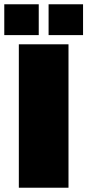

<svg xmlns="http://www.w3.org/2000/svg" viewBox="-58 -877 408 897"><path d="M30 -670H262V0H30ZM-38 -857H123V-713H-38ZM169 -857H330V-713H169Z"/></svg>

Font: Cairo Black
Style: Regular
Weight: 900
Designer: Mohamed Gaber, Accademia di Belle Arti di Urbino and others
Foundry: Kief Type Foundry, Accademia di Belle Arti di Urbino and others
Version: Version 3.011